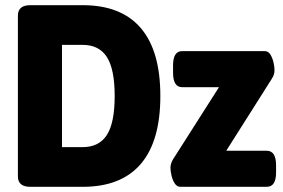

<svg xmlns="http://www.w3.org/2000/svg" viewBox="-20 -720 1092 740"><path d="M97 0Q49 0 49 -40V-660Q49 -700 97 -700H299Q447 -700 522.5 -612Q598 -524 598 -350Q598 -176 522.5 -88Q447 0 299 0ZM219 -153H299Q362 -153 392 -200Q422 -247 422 -350Q422 -453 392 -500Q362 -547 299 -547H219ZM675 0Q662 0 653.5 -13Q645 -26 641 -43.5Q637 -61 637 -73Q637 -90 647 -106L824 -384H682Q647 -384 647 -440V-468Q647 -523 682 -523H1000Q1014 -523 1022 -510Q1030 -497 1034 -480Q1038 -463 1038 -450Q1038 -441 1036 -434Q1034 -427 1028 -417L852 -139H1008Q1044 -139 1044 -83V-55Q1044 0 1008 0Z"/></svg>

Font: Asap Semi Condensed ExtraBold
Style: Regular
Weight: 800
Width: 4
Designer: Pablo Cosgaya
Foundry: Omnibus-Type
Version: Version 3.001; ttfautohint (v1.8.4.7-5d5b)